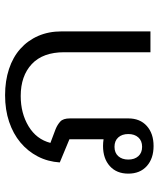

<svg xmlns="http://www.w3.org/2000/svg" viewBox="44 -642 610 737"><g transform="rotate(-90 348.5 -273.0)"><path d="M157 12Q109 12 80 -14Q51 -40 51 -85Q51 -130 80 -156Q109 -182 157 -182Q164 -182 170 -181.5Q176 -181 183 -180V-311L94 -348Q97 -394 117 -432.5Q137 -471 170.5 -499Q204 -527 250 -542.5Q296 -558 352 -558Q407 -558 452.5 -543Q498 -528 530 -499.5Q562 -471 579.5 -431Q597 -391 597 -341V0H517V-331Q517 -413 471.5 -455.5Q426 -498 349 -498Q283 -498 233 -468Q183 -438 169 -384L222 -364Q239 -357 251 -346Q263 -335 263 -309V-85Q263 -40 234 -14Q205 12 157 12ZM154 -138Q131 -138 118 -123.5Q105 -109 105 -85Q105 -61 118 -46.5Q131 -32 154 -32Q177 -32 190 -46.5Q203 -61 203 -85Q203 -109 190 -123.5Q177 -138 154 -138Z"/></g></svg>

Font: IBM Plex Sans Thai Looped
Style: Regular
Weight: 400
Designer: Mike Abbink, Paul van der Laan, Pieter van Rosmalen, Ben Mitchell, Mark Frömberg
Foundry: Bold Monday
Version: Version 1.1